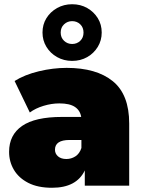

<svg xmlns="http://www.w3.org/2000/svg" viewBox="-20 -878 679 908"><path d="M381 0V-72Q342 10 226 10Q159 10 114 -13Q69 -36 46 -74.5Q23 -113 23 -160Q23 -240 84.5 -282.5Q146 -325 273 -325H364Q359 -356 334 -372.5Q309 -389 261 -389Q224 -389 186 -377.5Q148 -366 121 -346L49 -495Q97 -525 164 -541Q231 -557 295 -557Q436 -557 513.5 -494Q591 -431 591 -294V0ZM365 -178V-216H309Q240 -216 240 -170Q240 -151 254.5 -138.5Q269 -126 294 -126Q317 -126 336.5 -138.5Q356 -151 365 -178ZM321 -590Q282 -590 250 -608Q218 -626 199.5 -656.5Q181 -687 181 -724Q181 -762 199.5 -792Q218 -822 250 -840Q282 -858 321 -858Q361 -858 392.5 -840Q424 -822 442.5 -792Q461 -762 461 -724Q461 -687 442.5 -656.5Q424 -626 392.5 -608Q361 -590 321 -590ZM321 -670Q344 -670 359.5 -685Q375 -700 375 -724Q375 -748 359.5 -763Q344 -778 321 -778Q299 -778 283 -763Q267 -748 267 -724Q267 -700 283 -685Q299 -670 321 -670Z"/></svg>

Font: Montserrat Black
Style: Regular
Weight: 900
Designer: Julieta Ulanovsky
Foundry: Julieta Ulanovsky
Version: Version 9.000; ttfautohint (v1.8.4.7-5d5b)